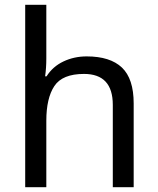

<svg xmlns="http://www.w3.org/2000/svg" viewBox="-20 -780 658 800"><path d="M173 -537Q173 -497 168 -462H174Q200 -503 244.5 -524Q289 -545 341 -545Q439 -545 488 -498.5Q537 -452 537 -349V0H450V-343Q450 -472 330 -472Q240 -472 206.5 -421.5Q173 -371 173 -277V0H85V-760H173Z"/></svg>

Font: Noto Sans Lydian
Style: Regular
Weight: 400
Designer: Monotype Design Team
Foundry: Monotype Imaging Inc.
Version: Version 2.002; ttfautohint (v1.8.4.7-5d5b)